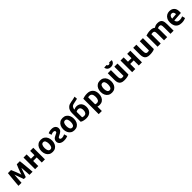

<svg xmlns="http://www.w3.org/2000/svg" viewBox="788 -3455 6351 6351"><g transform="rotate(-45 3964.0 -279.0)"><path d="M709 8Q703 -79 694.5 -172.5Q686 -266 677 -359Q668 -452 658 -536H514Q487 -474 454.5 -393.5Q422 -313 393 -229Q389 -214 385 -200Q381 -186 379 -185Q377 -190 374 -202Q371 -214 366 -229Q338 -312 305.5 -391.5Q273 -471 244 -536H100Q91 -453 81.5 -359Q72 -265 64 -170.5Q56 -76 49 8H192Q196 -96 203.5 -189Q211 -282 218 -349Q220 -346 223.5 -334.5Q227 -323 231 -309Q243 -277 260.5 -229Q278 -181 297.5 -127.5Q317 -74 335 -25H425Q443 -74 461.5 -127.5Q480 -181 497 -229Q514 -277 525 -309Q533 -336 539 -348Q547 -266 553 -173Q559 -80 564 8Z M1287 -536H1140V-334H975V-536H828V8H975V-230H1140V8H1287Z M1897 -265Q1897 -349 1866.5 -413.5Q1836 -478 1780 -514Q1724 -550 1646 -550Q1569 -550 1513 -514Q1457 -478 1426.5 -413.5Q1396 -349 1396 -265Q1396 -182 1426 -117.5Q1456 -53 1512.5 -17Q1569 19 1647 19Q1726 19 1781.5 -17Q1837 -53 1867 -117.5Q1897 -182 1897 -265ZM1748 -265Q1748 -192 1724.5 -143.5Q1701 -95 1647 -95Q1593 -95 1568.5 -143.5Q1544 -192 1544 -265Q1544 -338 1568 -387Q1592 -436 1647 -436Q1701 -436 1724.5 -387Q1748 -338 1748 -265Z M1964 -144Q1964 -68 2022 -24.5Q2080 19 2176 19Q2241 19 2286.5 7Q2332 -5 2354 -16Q2353 -19 2348.5 -35.5Q2344 -52 2338 -72.5Q2332 -93 2327.5 -109.5Q2323 -126 2322 -129Q2298 -116 2263 -105.5Q2228 -95 2190 -95Q2154 -95 2133.5 -109Q2113 -123 2113 -148Q2113 -173 2132 -188.5Q2151 -204 2194 -222Q2261 -251 2300.5 -290Q2340 -329 2340 -394Q2340 -462 2290 -506Q2240 -550 2148 -550Q2097 -550 2055.5 -539.5Q2014 -529 1985 -515L2017 -411Q2037 -421 2064.5 -430.5Q2092 -440 2127 -440Q2158 -440 2176.5 -426.5Q2195 -413 2195 -390Q2195 -363 2172 -347Q2149 -331 2099 -310Q2027 -280 1995.5 -241Q1964 -202 1964 -144Z M2918 -265Q2918 -349 2887.5 -413.5Q2857 -478 2801 -514Q2745 -550 2667 -550Q2590 -550 2534 -514Q2478 -478 2447.5 -413.5Q2417 -349 2417 -265Q2417 -182 2447 -117.5Q2477 -53 2533.5 -17Q2590 19 2668 19Q2747 19 2802.5 -17Q2858 -53 2888 -117.5Q2918 -182 2918 -265ZM2769 -265Q2769 -192 2745.5 -143.5Q2722 -95 2668 -95Q2614 -95 2589.5 -143.5Q2565 -192 2565 -265Q2565 -338 2589 -387Q2613 -436 2668 -436Q2722 -436 2745.5 -387Q2769 -338 2769 -265Z M3342 -244Q3342 -173 3313.5 -131.5Q3285 -90 3223 -90Q3203 -90 3180 -94Q3157 -98 3141 -107V-362Q3155 -374 3179 -382.5Q3203 -391 3229 -391Q3272 -391 3296.5 -371.5Q3321 -352 3331.5 -318.5Q3342 -285 3342 -244ZM3003 -36Q3045 -7 3106 6Q3167 19 3222 19Q3350 19 3420 -54Q3490 -127 3490 -248Q3490 -325 3461.5 -381Q3433 -437 3381.5 -467Q3330 -497 3261 -497Q3228 -497 3196.5 -488Q3165 -479 3142 -464Q3142 -526 3174.5 -568Q3207 -610 3289 -623Q3299 -626 3321 -630.5Q3343 -635 3369 -640.5Q3395 -646 3418.5 -651.5Q3442 -657 3454 -661L3447 -766Q3408 -753 3351.5 -741.5Q3295 -730 3245 -722Q3151 -708 3098.5 -666.5Q3046 -625 3024.5 -567.5Q3003 -510 3003 -448Z M4086 -267Q4086 -401 4012.5 -475Q3939 -549 3814 -549Q3748 -549 3694.5 -538.5Q3641 -528 3603 -513V208H3750V0Q3766 7 3789.5 12Q3813 17 3843 17Q3918 17 3972.5 -18Q4027 -53 4056.5 -117Q4086 -181 4086 -267ZM3938 -265Q3938 -184 3909.5 -138Q3881 -92 3817 -92Q3796 -92 3778.5 -97Q3761 -102 3750 -107V-432Q3761 -436 3775.5 -438Q3790 -440 3812 -440Q3876 -440 3907 -394Q3938 -348 3938 -265Z M4667 -265Q4667 -349 4636.5 -413.5Q4606 -478 4550 -514Q4494 -550 4416 -550Q4339 -550 4283 -514Q4227 -478 4196.5 -413.5Q4166 -349 4166 -265Q4166 -182 4196 -117.5Q4226 -53 4282.5 -17Q4339 19 4417 19Q4496 19 4551.5 -17Q4607 -53 4637 -117.5Q4667 -182 4667 -265ZM4518 -265Q4518 -192 4494.5 -143.5Q4471 -95 4417 -95Q4363 -95 4338.5 -143.5Q4314 -192 4314 -265Q4314 -338 4338 -387Q4362 -436 4417 -436Q4471 -436 4494.5 -387Q4518 -338 4518 -265Z M4995 -607Q5069 -607 5116.5 -645.5Q5164 -684 5171 -752L5054 -758Q5049 -733 5033 -721.5Q5017 -710 4995 -710Q4974 -710 4957.5 -722Q4941 -734 4936 -758L4820 -752Q4828 -684 4874.5 -645.5Q4921 -607 4995 -607ZM5225 -25V-536H5078V-107Q5067 -103 5048.5 -99.5Q5030 -96 5007 -96Q4968 -96 4949 -116.5Q4930 -137 4924 -174Q4918 -211 4918 -262V-536H4771V-219Q4771 -145 4792 -91.5Q4813 -38 4863 -9.5Q4913 19 5000 19Q5078 19 5136 7Q5194 -5 5225 -25Z M5826 -536H5679V-334H5514V-536H5367V8H5514V-230H5679V8H5826Z M6415 -25V-536H6268V-107Q6257 -103 6238.5 -99.5Q6220 -96 6197 -96Q6158 -96 6139 -116.5Q6120 -137 6114 -174Q6108 -211 6108 -262V-536H5961V-219Q5961 -145 5982 -91.5Q6003 -38 6053 -9.5Q6103 19 6190 19Q6268 19 6326 7Q6384 -5 6415 -25Z M7307 8V-293Q7307 -344 7300.5 -390Q7294 -436 7273.5 -472Q7253 -508 7212 -528.5Q7171 -549 7103 -549Q7044 -549 7002.5 -532.5Q6961 -516 6935 -497Q6912 -520 6873.5 -534.5Q6835 -549 6776 -549Q6708 -549 6653.5 -538Q6599 -527 6557 -512V8H6704V-428Q6715 -432 6731.5 -434.5Q6748 -437 6771 -437Q6813 -437 6831.5 -417.5Q6850 -398 6854 -361Q6858 -324 6858 -271V8H7006V-288Q7006 -316 7004.5 -351Q7003 -386 6998 -411Q7011 -421 7031 -429Q7051 -437 7078 -437Q7119 -437 7136 -416.5Q7153 -396 7156.5 -358.5Q7160 -321 7160 -271V8Z M7893 -237V-313Q7893 -426 7830 -488Q7767 -550 7660 -550Q7590 -550 7533.5 -516.5Q7477 -483 7444 -419.5Q7411 -356 7411 -265Q7411 -180 7441 -116Q7471 -52 7531.5 -16.5Q7592 19 7682 19Q7744 19 7793 6.5Q7842 -6 7870 -20L7842 -128Q7817 -116 7780 -106.5Q7743 -97 7697 -97Q7636 -97 7602.5 -127Q7569 -157 7560 -214ZM7752 -323 7555 -307Q7557 -370 7584.5 -406Q7612 -442 7658 -442Q7747 -442 7752 -323Z"/></g></svg>

Font: Repo Bold
Style: Bold
Weight: 700
Designer: Stefan Peev
Foundry: Context Ltd
Version: Version 1.502